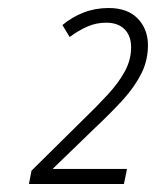

<svg xmlns="http://www.w3.org/2000/svg" viewBox="-20 -875 389 479"><path d="M52.2 -416 58.6 -449.2 185.1 -574.2Q221.7 -609.4 249 -639.2Q276.4 -668.9 291.7 -697.5Q307.1 -726.1 307.1 -756.8Q307.1 -785.6 290.8 -802Q274.4 -818.4 244.6 -818.4Q220.2 -818.4 198.2 -808.8Q176.3 -799.3 153.8 -782.7L135.7 -812.5Q159.7 -832.5 188.7 -843.8Q217.8 -855 251 -855Q298.3 -855 323.7 -828.6Q349.1 -802.2 349.1 -762.2Q349.1 -724.1 332.5 -691.2Q315.9 -658.2 286.4 -625.7Q256.8 -593.3 218.3 -557.1L111.3 -453.6H296.9L289.1 -416Z"/></svg>

Font: Open Sans SemiCondensed Light
Style: Italic
Weight: 300
Width: 4
Italic angle: -12°
Designer: Monotype Design Team
Foundry: Monotype Imaging Inc.
Version: Version 3.000